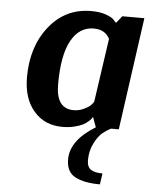

<svg xmlns="http://www.w3.org/2000/svg" viewBox="-54 -555 662 850"><g transform="rotate(5 277.0 -130.5)"><path d="M554 -500 484 0H449Q430 10 412.5 24Q395 38 377.5 72Q360 106 360 148Q360 178 377.5 189.5Q395 201 429 201L422 250Q352 250 312 229Q272 208 272 152Q272 67 382 0L366 -44H365Q364 -42 361.5 -38Q359 -34 348.5 -24.5Q338 -15 324.5 -8Q311 -1 287 5Q263 11 234 11Q155 11 107 -44.5Q59 -100 59 -195Q59 -331 131 -421Q203 -511 317 -511Q358 -511 385.5 -500.5Q413 -490 420 -480L428 -470H432L456 -500ZM277 -67Q301 -67 322 -77Q343 -87 351.5 -95.5Q360 -104 365 -112L406 -395Q386 -435 335 -435Q271 -435 235 -370Q199 -305 199 -175Q199 -67 277 -67Z"/></g></svg>

Font: Arsenal
Style: Bold Italic
Weight: 700
Italic angle: -9°
Designer: Andrij Shevchenko
Foundry: Stairsfor.com
Version: Version 1.000